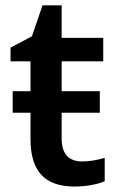

<svg xmlns="http://www.w3.org/2000/svg" viewBox="-20 -680 433 710"><path d="M284.2 -83Q321.8 -83 367.2 -96.2V-9.8Q348.6 -1.5 318.1 4.2Q287.6 9.8 255.9 9.8Q172.4 9.8 132.6 -33.7Q92.8 -77.1 92.8 -165V-263.2H26.9V-342.8H92.8V-453.1H19V-503.9L98.1 -545.9L137.2 -660.2H208V-540H361.8V-453.1H208V-342.8H349.1V-263.2H208V-168Q208 -83 284.2 -83Z"/></svg>

Font: Open Sans Semibold
Style: Regular
Weight: 600
Foundry: Ascender Corporation
Version: Version 1.10; ttfautohint (v1.5.65-e2d9)